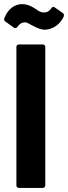

<svg xmlns="http://www.w3.org/2000/svg" viewBox="-39 -917 332 937"><path d="M41 -12V-688Q41 -693 44.5 -696.5Q48 -700 53 -700H170Q175 -700 178.5 -696.5Q182 -693 182 -688V-12Q182 -7 178.5 -3.5Q175 0 170 0H53Q48 0 44.5 -3.5Q41 -7 41 -12ZM124 -790Q115 -794 103.5 -801Q92 -808 82 -808Q61 -808 46 -786Q39 -776 29 -782L-13 -812Q-21 -818 -18 -828Q-4 -863 19 -880Q42 -897 70 -897Q100 -897 134 -874Q136 -872 144 -867Q152 -862 159.5 -859Q167 -856 175 -856Q198 -856 211 -876Q218 -888 228 -881L268 -853Q273 -850 273 -843Q273 -837 269 -830Q252 -800 227.5 -786Q203 -772 178 -772Q157 -772 124 -790Z"/></svg>

Font: Barlow Condensed
Style: Bold
Weight: 700
Width: 3
Designer: Jeremy Tribby
Foundry: Tribby Type
Version: Version 1.500